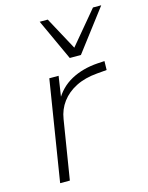

<svg xmlns="http://www.w3.org/2000/svg" viewBox="-114 -826 693 898"><g transform="rotate(-15 232.5 -377.0)"><path d="M64 0 142 -487H187L170 -374H163Q194 -431 249.5 -461Q305 -491 378 -496L412 -498L411 -455L364 -451Q304 -446 260.5 -424Q217 -402 190.5 -366.5Q164 -331 157 -285L111 0ZM259 -554 167 -754H206L292 -595L425 -754H465L313 -554Z"/></g></svg>

Font: Nunito Sans 10pt SemiExpanded ExtraLight
Style: Italic
Weight: 250
Width: 6
Italic angle: -9°
Designer: Vernon Adams
Foundry: Vernon Adams
Version: Version 3.101;gftools[0.9.27]